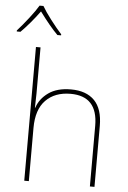

<svg xmlns="http://www.w3.org/2000/svg" viewBox="-90 -1041 727 1087"><g transform="rotate(5 273.5 -497.5)"><path d="M116 -496Q116 -475 114 -417H116Q133 -469 181.5 -503.5Q230 -538 309 -538Q396 -538 442.5 -490.5Q489 -443 489 -346V0H463V-345Q463 -513 309 -513Q220 -513 168 -460Q116 -407 116 -302V0H90V-760H116ZM226 -844V-838H205Q160 -883 101 -963Q48 -891 -5 -838H-26V-844Q4 -877 38.5 -921.5Q73 -966 90 -995H112Q129 -965 163 -920.5Q197 -876 226 -844Z"/></g></svg>

Font: Noto Sans UI Thin
Style: Regular
Weight: 250
Designer: Monotype Design Team
Foundry: Monotype Imaging Inc.
Version: Version 1.001